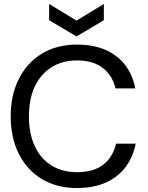

<svg xmlns="http://www.w3.org/2000/svg" viewBox="-20 -937 745 969"><path d="M369 12Q266 12 191 -33.5Q116 -79 75 -160.5Q34 -242 34 -350Q34 -457 75 -538.5Q116 -620 191 -666Q266 -712 369 -712Q490 -712 566 -654Q642 -596 663 -491H563Q548 -555 499.5 -593.5Q451 -632 368 -632Q295 -632 240.5 -598Q186 -564 156 -501Q126 -438 126 -350Q126 -262 156 -198.5Q186 -135 240.5 -101.5Q295 -68 368 -68Q451 -68 500 -105Q549 -142 566 -212H665Q643 -105 566.5 -46.5Q490 12 369 12ZM366 -753 228 -835V-917L366 -833L504 -917V-835Z"/></svg>

Font: HostGroteskRegular
Style: Regular
Weight: 400
Designer: Doukan Karapınar based on Poppins by Indian Type Foundry, Jonny Pinhorn
Foundry: Element Type
Version: Version 1.001; ttfautohint (v1.8.4.7-5d5b)